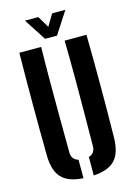

<svg xmlns="http://www.w3.org/2000/svg" viewBox="-143 -1046 784 1126"><g transform="rotate(-15 249.0 -483.0)"><path d="M45.5 -175.5Q43.5 -331 43.5 -488Q43.5 -645 45.5 -800H178Q176 -696.5 175.8 -588.5Q175.5 -480.5 176.2 -372.2Q177 -264 177.5 -160.5Q177.5 -137.5 187.8 -123.8Q198 -110 218.5 -104V8Q127.5 2.5 87.2 -40.8Q47 -84 45.5 -175.5ZM281 8V-104Q301 -110 310.8 -124Q320.5 -138 320.5 -160.5Q321.5 -264 322.2 -372.2Q323 -480.5 322.8 -588.5Q322.5 -696.5 320.5 -800H453Q455.5 -645 455.5 -488Q455.5 -331 453 -175.5Q451.5 -84 411.5 -40.8Q371.5 2.5 281 8ZM212.5 -840 126 -973.5H207L249 -903L291 -973.5H371.5L285 -840Z"/></g></svg>

Font: Big Shoulders Stencil Text Thin ExtraBold
Style: Regular
Weight: 800
Version: Version 2.001